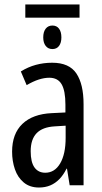

<svg xmlns="http://www.w3.org/2000/svg" viewBox="-20 -827 456 857"><path d="M335 -807V-748H93V-807ZM214 -713Q233 -713 243.5 -699Q254 -685 254 -660Q254 -636 243.5 -622Q233 -608 214 -608Q195 -608 184 -622Q173 -636 173 -660Q173 -685 184 -699Q195 -713 214 -713ZM213 -547Q289 -547 321 -499Q353 -451 353 -362V0H291L279 -74H277Q263 -46 245 -27.5Q227 -9 204.5 0.5Q182 10 154 10Q113 10 86 -12.5Q59 -35 46.5 -71.5Q34 -108 34 -150Q34 -230 80 -274Q126 -318 211 -322L272 -325V-360Q272 -422 255 -451Q238 -480 200 -480Q178 -480 153 -472Q128 -464 99 -447L73 -508Q105 -528 140 -537.5Q175 -547 213 -547ZM225 -263Q170 -260 143.5 -232.5Q117 -205 117 -152Q117 -103 134 -79.5Q151 -56 182 -56Q224 -56 248.5 -97.5Q273 -139 273 -212V-266Z"/></svg>

Font: Noto Sans ExtraCondensed
Style: Regular
Weight: 400
Width: 2
Designer: Monotype Design Team
Foundry: Monotype Imaging Inc.
Version: Version 2.013